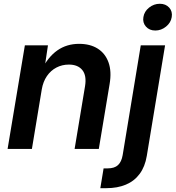

<svg xmlns="http://www.w3.org/2000/svg" viewBox="-20 -775 915 999"><path d="M197.3 -309.6 146 0H19.5L109.4 -539.1H229.5L209.5 -405.3L195.3 -409.2Q229.5 -478.5 278.3 -512.7Q327.1 -546.9 391.6 -546.9Q449.2 -546.9 488.5 -522Q527.8 -497.1 544.7 -450.2Q561.5 -403.3 550.3 -337.4L494.1 0H368.2L422.4 -326.2Q431.6 -381.8 408.4 -410.4Q385.3 -439 338.4 -439Q303.2 -439 273.7 -423.6Q244.1 -408.2 224.1 -379.2Q204.1 -350.1 197.3 -309.6ZM712.4 -539.1H838.9L743.7 36.6Q734.4 92.3 706.8 129.6Q679.2 167 635.3 185.5Q591.3 204.1 533.2 204.1H502L519 101.1H540Q575.7 101.1 594 84Q612.3 66.9 618.2 32.2ZM788.1 -616.2Q757.3 -616.2 739.3 -636.7Q721.2 -657.2 726.1 -686Q730.5 -715.3 755.6 -735.4Q780.8 -755.4 811.5 -755.4Q842.3 -755.4 860.4 -735.4Q878.4 -715.3 873.5 -686Q869.1 -657.2 844 -636.7Q818.8 -616.2 788.1 -616.2Z"/></svg>

Font: Inter 18pt SemiBold
Style: Italic
Weight: 600
Italic angle: -9.3988°
Designer: Rasmus Andersson
Foundry: rsms
Version: Version 4.001;git-66647c0bb